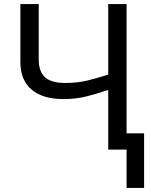

<svg xmlns="http://www.w3.org/2000/svg" viewBox="-20 -734 743 942"><path d="M601 -714V-80H687V188H601V0H511V-293Q453 -273 402.5 -260.5Q352 -248 290 -248Q190 -248 135 -294.5Q80 -341 80 -429V-714H170V-442Q170 -384 200.5 -355.5Q231 -327 299 -327Q358 -327 405 -338Q452 -349 511 -368V-714Z"/></svg>

Font: Noto Sans Historical
Style: Regular
Weight: 400
Designer: Monotype Design Team
Foundry: Monotype Imaging Inc.
Version: Version 2.013; ttfautohint (v1.8.4.7-5d5b)